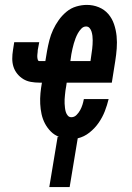

<svg xmlns="http://www.w3.org/2000/svg" viewBox="-20 -558 540 783"><path d="M181 205 215 0H221Q202 -7 187.5 -21.5Q173 -36 163.5 -54Q154 -72 149.5 -92.5Q145 -113 144 -134.5Q143 -156 145 -177.5Q147 -199 151 -221H140Q123 -221 106 -224Q89 -227 75 -235.5Q61 -244 50.5 -257Q40 -270 35 -285.5Q30 -301 30 -318.5Q30 -336 33 -354L38 -386H140L134 -354Q134 -350 133.5 -345.5Q133 -341 132.5 -337Q132 -333 132 -329Q132 -325 132.5 -321Q133 -317 134.5 -313Q136 -309 140 -309H165L172 -351Q176 -373 181.5 -394.5Q187 -416 196.5 -436.5Q206 -457 219.5 -476Q233 -495 251 -510Q269 -525 291 -531.5Q313 -538 334 -538Q360 -538 383 -528.5Q406 -519 421.5 -501Q437 -483 445 -459.5Q453 -436 455.5 -411Q458 -386 456 -360Q454 -334 450 -309L436 -221H252L250 -207Q248 -198 247 -189Q246 -180 245 -171Q244 -162 243.5 -153Q243 -144 243.5 -135.5Q244 -127 245 -118Q246 -109 248.5 -101Q251 -93 256.5 -86.5Q262 -80 271 -80Q283 -80 292 -89Q301 -98 307 -109Q313 -120 316.5 -131.5Q320 -143 322 -154H423Q417 -129 407.5 -104.5Q398 -80 382.5 -57.5Q367 -35 345 -17.5Q323 0 297 6L264 205ZM349 -309 351 -323Q352 -332 353.5 -341Q355 -350 356 -359Q357 -368 357.5 -376.5Q358 -385 358 -394Q358 -403 357 -411.5Q356 -420 353.5 -428.5Q351 -437 345.5 -443.5Q340 -450 331 -450Q320 -450 311.5 -441Q303 -432 297.5 -422Q292 -412 288 -401.5Q284 -391 281 -380.5Q278 -370 275.5 -359Q273 -348 271 -337L267 -309Z"/></svg>

Font: Iosevka Curly Slab SmBdObl
Style: Regular
Weight: 600
Italic angle: -9°
Monospace: yes
Designer: Belleve Invis
Foundry: Belleve Invis
Version: Version 11.0.0; ttfautohint (v1.8.3)